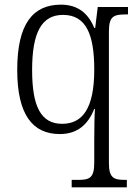

<svg xmlns="http://www.w3.org/2000/svg" viewBox="-20 -566 588 825"><path d="M288 239H525V207H519C470 207 448 200 448 135V-431C448 -497 469 -504 522 -504H530V-536H400L389 -446H385C360 -507 316 -546 242 -546C121 -546 54 -463 54 -266C54 -73 120 10 237 10C315 10 359 -33 385 -98H388C386 -74 385 -12 385 34V133C385 200 364 207 314 207H288ZM247 -34C156 -34 118 -108 118 -265C118 -427 159 -502 251 -502C352 -502 385 -414 385 -267C385 -99 334 -34 247 -34Z"/></svg>

Font: Noto Serif Myanmar SemiCondensed Light
Style: Regular
Weight: 300
Width: 4
Designer: Ben Mitchell and the Monotype Design Team
Foundry: Monotype Imaging Inc.
Version: Version 2.106